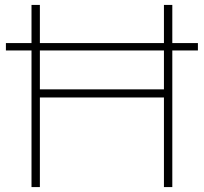

<svg xmlns="http://www.w3.org/2000/svg" viewBox="-20 -760 828 780"><path d="M108 0V-740H142V-397H646V-740H680V0H646V-364H142V0ZM4 -555V-585H784V-555Z"/></svg>

Font: Encode Sans Expanded Thin
Style: Regular
Weight: 100
Width: 7
Designer: Multiple Designers
Foundry: Impallari Type
Version: Version 3.000; ttfautohint (v1.8.3) -l 8 -r 50 -G 200 -x 14 